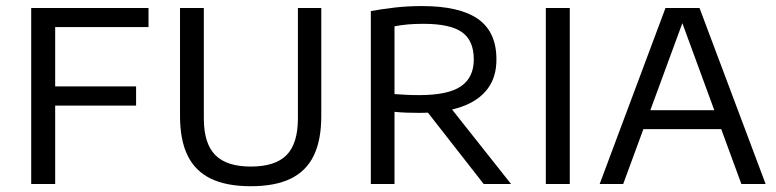

<svg xmlns="http://www.w3.org/2000/svg" viewBox="-20 -622 2623 649"><path d="M85.5 0V-595H482V-530.5H166.5V0ZM140.5 -265V-330H440V-265Z M828 7.5Q745.5 7.5 692.5 -18.2Q639.5 -44 614 -96.5Q588.5 -149 588.5 -229.5V-595H669V-222Q669 -137 707.5 -98Q746 -59 828 -59Q910.5 -59 948.8 -98Q987 -137 987 -222V-595H1066V-229.5Q1066 -149 1040.8 -96.5Q1015.5 -44 962.8 -18.2Q910 7.5 828 7.5Z M1233.5 0V-584.5Q1271 -591.5 1314.5 -596.5Q1358 -601.5 1406.5 -601.5Q1533.5 -601.5 1595.8 -557.8Q1658 -514 1658 -422Q1658.5 -362 1628.2 -321.8Q1598 -281.5 1539.8 -261Q1481.5 -240.5 1397 -240.5Q1375 -240.5 1354.2 -241.2Q1333.5 -242 1313.5 -244V0ZM1615 0 1397 -279H1486.5L1707.5 0ZM1397 -300.5Q1494.5 -300.5 1538 -330.2Q1581.5 -360 1581.5 -421Q1581.5 -485.5 1541.2 -513.5Q1501 -541.5 1412 -541.5Q1382.5 -541.5 1359.2 -539.5Q1336 -537.5 1313.5 -533V-304Q1337 -302.5 1354.5 -301.5Q1372 -300.5 1397 -300.5Z M1825 0V-595H1906V0Z M2007 0 2229.5 -595H2344.5L2568 0H2486L2280.5 -560H2292.5L2086.5 0ZM2129 -185.5 2147.5 -249.5H2426.5L2444.5 -185.5Z"/></svg>

Font: Encode Sans SC Condensed Thin
Style: Regular
Weight: 400
Version: Version 3.002